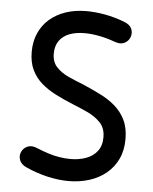

<svg xmlns="http://www.w3.org/2000/svg" viewBox="-51 -731 623 781"><g transform="rotate(5 260.5 -340.5)"><path d="M120 -115Q97 -125 80 -118Q63 -111 55.5 -94.5Q48 -78 54.5 -60.5Q61 -43 84 -33Q106 -23 128.5 -15.5Q151 -8 173 -3Q195 2 216.5 4.5Q238 7 258 7Q303 7 342.5 -5.5Q382 -18 411.5 -42.5Q441 -67 457.5 -102Q474 -137 474 -183Q474 -229 458 -261.5Q442 -294 415 -317Q388 -340 353.5 -357Q319 -374 282 -390Q253 -401 223 -414.5Q193 -428 173 -449Q153 -470 153 -504Q153 -536 168 -557Q183 -578 209.5 -588Q236 -598 271 -598Q299 -598 330.5 -592Q362 -586 395 -574Q419 -565 435.5 -573Q452 -581 458.5 -598Q465 -615 458 -632Q451 -649 427 -658Q385 -674 345.5 -681Q306 -688 271 -688Q224 -688 186 -675Q148 -662 120.5 -638Q93 -614 78 -580Q63 -546 63 -504Q63 -461 78 -430Q93 -399 118.5 -377Q144 -355 177.5 -338Q211 -321 248 -306Q278 -294 309.5 -279.5Q341 -265 362.5 -242.5Q384 -220 384 -183Q384 -148 367 -126Q350 -104 321.5 -93.5Q293 -83 258 -83Q237 -83 214 -86.5Q191 -90 167.5 -97.5Q144 -105 120 -115Z"/></g></svg>

Font: Tilt Neon
Style: Regular
Weight: 400
Designer: Andy Clymer
Foundry: Andy Clymer
Version: Version 1.000